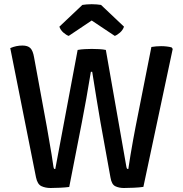

<svg xmlns="http://www.w3.org/2000/svg" viewBox="-20 -912 890 936"><path d="M30 -677.5Q45 -684 59.8 -687Q74.5 -690 89 -690Q115.5 -690 128 -677.5Q140.5 -665 146 -633L208.5 -293Q213 -267.5 219.2 -231Q225.5 -194.5 231.5 -159Q237.5 -123.5 240.5 -99.5Q242 -91 243.8 -89.5Q245.5 -88 249.5 -88L358.5 -668.5Q374 -671.5 393.5 -672.5Q413 -673.5 427.5 -673.5Q443.5 -673.5 463.2 -672.5Q483 -671.5 496 -668.5L596 -99.5Q597.5 -91.5 599.5 -89.8Q601.5 -88 605.5 -88Q610 -118.5 616.2 -156.5Q622.5 -194.5 629.2 -231.2Q636 -268 641 -294L718 -683Q729 -685 741.8 -686Q754.5 -687 765.5 -687Q778.5 -687 792 -685.5Q805.5 -684 816.5 -681L822 -673.5L679 -1Q659.5 2 632 3.2Q604.5 4.5 584 4.5Q560 4.5 542 -4.2Q524 -13 518.5 -47L470 -315Q461.5 -364.5 450.5 -431.2Q439.5 -498 429.5 -562H423Q412.5 -498 400.8 -431.8Q389 -365.5 379 -315L317.5 -0.5Q298.5 2 272.8 3.2Q247 4.5 226.5 4.5Q201.5 4.5 182 -4.5Q162.5 -13.5 155.5 -47.5ZM472.5 -888 584.5 -782Q579 -765.5 565 -753.2Q551 -741 539.5 -737L427 -812L315 -737Q303 -741 289 -753.2Q275 -765.5 269.5 -782L381.5 -888Q390.5 -889.5 402.5 -890.5Q414.5 -891.5 427 -891.5Q439.5 -891.5 451.2 -890.5Q463 -889.5 472.5 -888Z"/></svg>

Font: Signika Light
Style: Regular
Weight: 400
Version: Version 2.003;gftools[0.9.32]